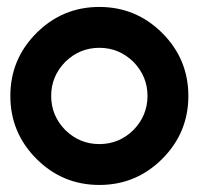

<svg xmlns="http://www.w3.org/2000/svg" viewBox="-20 -519 572 553"><path d="M85 -423.8Q160.2 -499 266.1 -499Q372.1 -499 447.3 -423.8Q522.5 -348.6 522.5 -242.7Q522.5 -136.7 447.3 -61.5Q372.1 13.7 266.1 13.7Q160.2 13.7 85 -61.5Q9.8 -136.7 9.8 -242.7Q9.8 -348.6 85 -423.8ZM168 -340.8Q127.4 -299.3 127.4 -242.7Q127.4 -186 168 -144.5Q209.5 -104 266.1 -104Q322.8 -104 364.3 -144.5Q404.8 -186 404.8 -242.7Q404.8 -299.3 364.3 -340.8Q322.8 -381.3 266.1 -381.3Q209.5 -381.3 168 -340.8Z"/></svg>

Font: Sangha Kali
Style: Regular
Weight: 400
Designer: Seslavinskaya Anna
Foundry: Popkern
Version: Version 2.000;PS 002.000;hotconv 1.0.88;makeotf.lib2.5.64775